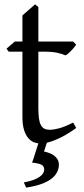

<svg xmlns="http://www.w3.org/2000/svg" viewBox="-20 -645 384 882"><path d="M250.5 111.8Q250.5 129.9 241.9 146.5Q233.4 163.1 215.3 176.8Q197.3 190.4 168.7 200.7Q140.1 210.9 100.1 216.8L89.4 192.9Q114.7 188.5 132.6 181.9Q150.4 175.3 161.6 167.5Q172.9 159.7 178 151.1Q183.1 142.6 183.1 134.8Q183.1 118.2 170.4 111.6Q157.7 105 127.4 102.1Q129.9 95.2 135.3 79.1Q139.6 65.4 147.5 40.5Q151.4 29.3 156.2 13.7Q145.5 12.2 135.3 8.3Q120.1 2 108.4 -12.5Q96.7 -26.9 89.8 -50.3Q83 -73.7 83 -107.9V-407.7H20L9.8 -421.4L47.9 -454.1H83V-574.2L141.1 -625L156.2 -612.8V-454.1H315.9L330.1 -439.9Q325.7 -433.1 319.1 -425.3Q312.5 -417.5 305.7 -410.6Q298.8 -403.8 292.2 -398.2Q285.6 -392.6 280.8 -390.6Q269 -396.5 245.1 -402.1Q221.2 -407.7 181.6 -407.7H156.2V-149.9Q156.2 -120.6 158.9 -101.1Q161.6 -81.5 168 -70.1Q174.3 -58.6 184.3 -53.7Q194.3 -48.8 209 -48.8Q226.1 -48.8 252 -55.7Q277.8 -62.5 315.9 -82L330.1 -57.1Q306.2 -39.6 282.7 -26.1Q259.3 -12.7 238 -3.7Q216.8 5.4 198.7 9.8L195.3 10.7L182.1 50.8Q194.8 53.7 207.3 58.3Q219.7 63 229.2 70.3Q238.8 77.6 244.6 87.9Q250.5 98.1 250.5 111.8Z"/></svg>

Font: Gentium Plus Am
Style: Regular
Weight: 400
Designer: J. Victor Gaultney, Annie Olsen, Iska Routamaa, Becca Hirsbrunner
Foundry: SIL International
Version: Version 5.000